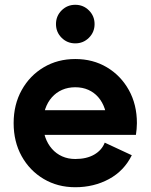

<svg xmlns="http://www.w3.org/2000/svg" viewBox="-20 -765 625 797"><path d="M85.4 -307.6V-205.1H412.6L503.4 -307.6ZM414.8 -172.9Q402.6 -141.4 371 -123.2Q339.4 -105 292.5 -105Q262.2 -105 237.7 -116.1Q213.1 -127.2 195.4 -147.5Q177.7 -167.7 168.2 -194.8Q158.7 -221.9 158.7 -253.9Q158.7 -286.6 168.2 -313.8Q177.7 -341.1 195.4 -361.1Q213.1 -381.1 237.8 -392Q262.5 -402.8 292.5 -402.8Q322.5 -402.8 346.8 -392Q371.1 -381.1 388.3 -361.1Q405.5 -341.1 414.7 -313.8Q423.8 -286.6 423.8 -253.9Q423.8 -240.7 419.9 -228.5Q416 -216.3 412.6 -205.1H544.2Q545.9 -217 547.1 -229.2Q548.3 -241.5 548.3 -253.9Q548.3 -331.1 514.9 -391.1Q481.4 -451.2 423.7 -485.6Q366 -520 292.5 -520Q219.2 -520 161.4 -485.6Q103.5 -451.2 70.1 -391.1Q36.6 -331.1 36.6 -253.9Q36.6 -176.8 69.9 -116.7Q103.3 -56.6 161.3 -22.2Q219.2 12.2 292.5 12.2Q369.6 12.2 432.4 -21.7Q495.1 -55.7 527.1 -120.6ZM212.4 -665Q212.4 -631.6 235.7 -608.3Q259 -585 292.5 -585Q325.9 -585 349.2 -608.3Q372.6 -631.6 372.6 -665Q372.6 -698.5 349.2 -721.8Q325.9 -745.1 292.5 -745.1Q259 -745.1 235.7 -721.8Q212.4 -698.5 212.4 -665Z"/></svg>

Font: Giphurs
Style: Regular
Weight: 400
Version: Version 2.010